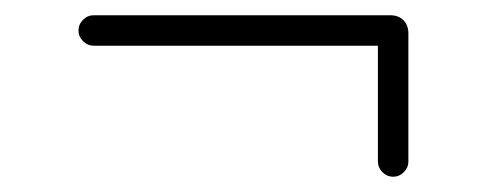

<svg xmlns="http://www.w3.org/2000/svg" viewBox="-20 -465 640 252"><path d="M516 -253Q516 -245 510 -239Q504 -233 496 -233Q488 -233 482 -239Q476 -245 476 -253V-405H103Q95 -405 89 -411Q83 -417 83 -425Q83 -433 89 -439Q95 -445 103 -445H492Q503 -445 509.5 -438.5Q516 -432 516 -421Z"/></svg>

Font: Tsukimi Rounded Light
Style: Regular
Weight: 300
Designer: Takashi Funayama
Foundry: Takashi Funayama
Version: Version 1.032; ttfautohint (v1.8.3)